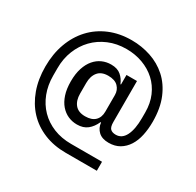

<svg xmlns="http://www.w3.org/2000/svg" viewBox="-175 -903 1243 1219"><g transform="rotate(30 446.5 -293.5)"><path d="M678 121H450Q362 121 290.5 91.5Q219 62 169 8.5Q119 -45 91.5 -120.5Q64 -196 64 -289Q64 -382 92 -459Q120 -536 171.5 -591.5Q223 -647 295.5 -677.5Q368 -708 457 -708Q530 -708 597.5 -685.5Q665 -663 717 -616.5Q769 -570 799.5 -497.5Q830 -425 830 -325Q830 -272 820 -225.5Q810 -179 788 -144.5Q766 -110 732.5 -90Q699 -70 653 -70Q605 -70 578.5 -94.5Q552 -119 548 -158H544Q526 -117 496.5 -93.5Q467 -70 421 -70Q386 -70 355.5 -83.5Q325 -97 301.5 -124Q278 -151 264.5 -192Q251 -233 251 -289Q251 -344 264.5 -385.5Q278 -427 301.5 -454.5Q325 -482 355.5 -495.5Q386 -509 421 -509Q467 -509 493.5 -486Q520 -463 533 -430H537V-500H614V-200Q614 -163 627.5 -150Q641 -137 667 -137Q712 -137 735.5 -183.5Q759 -230 759 -312V-354Q759 -420 736 -473.5Q713 -527 672 -564.5Q631 -602 575.5 -622.5Q520 -643 456 -643Q385 -643 326 -618Q267 -593 225 -549.5Q183 -506 159.5 -447Q136 -388 136 -319V-264Q136 -194 158.5 -135.5Q181 -77 222.5 -34.5Q264 8 322 31.5Q380 55 451 55H678ZM440 -141Q488 -141 512.5 -165Q537 -189 537 -231V-353Q537 -389 513 -413.5Q489 -438 440 -438Q390 -438 365.5 -408Q341 -378 341 -328V-250Q341 -200 365.5 -170.5Q390 -141 440 -141Z"/></g></svg>

Font: IBM Plex Sans Thai Looped Text
Style: Regular
Weight: 450
Designer: Mike Abbink, Paul van der Laan, Pieter van Rosmalen, Ben Mitchell, Mark Frömberg
Foundry: Bold Monday
Version: Version 1.1